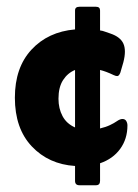

<svg xmlns="http://www.w3.org/2000/svg" viewBox="-20 -483 408 568"><path d="M276 0V52Q276 65 264 65H215Q202 65 202 52V8Q124 3 74 -50Q24 -103 24 -194Q24 -283 73 -336Q122 -389 202 -396V-452Q202 -463 215 -463H264Q276 -463 276 -452V-393Q284 -392 291.5 -389Q299 -386 306 -384Q336 -374 345 -354Q354 -334 345 -299L336 -268Q332 -258 327 -258Q325 -258 322.5 -258.5Q320 -259 316 -261Q293 -272 276 -276V-103Q293 -107 305.5 -113Q318 -119 325 -124Q335 -131 342 -131Q350 -131 353.5 -125Q357 -119 357 -112Q357 -72 335.5 -42.5Q314 -13 276 0ZM202 -106V-276Q180 -267 166.5 -246Q153 -225 153 -191Q153 -162 165 -139.5Q177 -117 202 -106Z"/></svg>

Font: Zain Black
Style: Regular
Weight: 900
Designer: Zain,Boutros
Foundry: Mobile Telecommunications Company (Zain), 2024
Version: Version 1.50; ttfautohint (v1.8.4)